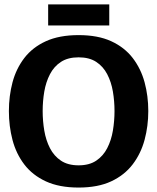

<svg xmlns="http://www.w3.org/2000/svg" viewBox="-20 -834 707 864"><path d="M333.7 10Q246.7 10 186.5 -17.8Q126.3 -45.7 89.5 -93.8Q52.7 -142 36.3 -204Q20 -266 20 -334Q20 -402 36.3 -463.5Q52.7 -525 89.5 -573Q126.3 -621 186.5 -648.5Q246.7 -676 333.7 -676Q420.7 -676 480.5 -648.5Q540.3 -621 577.2 -573Q614 -525 630.7 -463.5Q647.3 -402 647.3 -334Q647.3 -267 630.7 -205Q614 -143 577.2 -94.5Q540.3 -46 480.5 -18Q420.7 10 333.7 10ZM333.7 -90Q381.7 -90 413 -111Q444.3 -132 462.5 -167.3Q480.7 -202.7 488 -246.2Q495.3 -289.7 495.3 -334Q495.3 -379 488 -422Q480.7 -465 462.5 -500Q444.3 -535 413 -555.5Q381.7 -576 333.7 -576Q285.7 -576 254.3 -555.5Q223 -535 204.8 -500Q186.7 -465 179.3 -422Q172 -379 172 -334Q172 -289.7 179.3 -246.2Q186.7 -202.7 204.8 -167.3Q223 -132 254.3 -111Q285.7 -90 333.7 -90ZM196.7 -814.3H471.7V-719.3H196.7Z"/></svg>

Font: Epunda Slab Light
Style: Regular
Weight: 300
Designer: Simon Atzbach
Foundry: typofactur
Version: Version 1.102